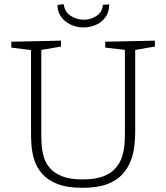

<svg xmlns="http://www.w3.org/2000/svg" viewBox="-20 -889 792 916"><path d="M482 -690 719 -695V-667L616 -649L625 -663V-259Q625 -228 621 -192Q617 -156 603.5 -121Q590 -86 563 -56.5Q536 -27 490 -10Q444 7 374 7Q300 7 253.5 -11.5Q207 -30 181 -60Q155 -90 144 -125Q133 -160 130.5 -192.5Q128 -225 128 -249V-663L137 -649L34 -662V-690L271 -695V-667L168 -649L177 -663V-249Q177 -224 179 -195Q181 -166 190 -137Q199 -108 220.5 -84.5Q242 -61 279 -47Q316 -33 374 -33Q434 -33 472 -47.5Q510 -62 531.5 -87Q553 -112 562.5 -142Q572 -172 574 -202.5Q576 -233 576 -259V-663L585 -650L482 -662ZM378 -758Q348 -758 319.5 -770.5Q291 -783 273 -806.5Q255 -830 254 -865L284 -869Q289 -831 318 -813Q347 -795 380 -795Q413 -795 440.5 -813Q468 -831 471 -866L501 -868Q501 -832 483.5 -807.5Q466 -783 437.5 -770.5Q409 -758 378 -758Z"/></svg>

Font: Bitter Thin Light
Style: Regular
Weight: 300
Version: Version 2.002